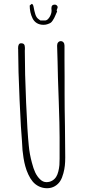

<svg xmlns="http://www.w3.org/2000/svg" viewBox="-20 -977 460 1016"><path d="M152.3 -879.9Q160.2 -863.8 175 -854.7Q189.9 -845.7 210 -845.7Q222.7 -845.7 231.4 -849.1Q241.7 -852.5 247.3 -856Q252.9 -859.4 258.3 -867.7Q263.7 -875.5 266.8 -881.8Q270 -888.2 274.4 -898.4Q277.3 -905.8 279.3 -909.7Q281.2 -913.6 282.2 -915.5L279.8 -922.9L282.7 -930.2Q285.2 -936.5 285.2 -938.5Q285.2 -944.3 280.5 -948.5Q275.9 -952.6 270 -952.6Q252 -952.6 252 -933.6Q252 -929.7 252.4 -926.8Q252.9 -923.3 252.9 -919.4Q252.9 -909.7 248 -897.7Q243.2 -885.7 235.1 -877.2Q227.1 -868.7 218.8 -868.7H193.8L183.1 -876.5Q172.4 -884.3 167 -901.1Q161.6 -918 157.7 -940.9Q154.8 -955.6 147.9 -956.5L137.2 -947.8Q137.2 -910.6 152.3 -879.9ZM97.2 -214.4Q98.1 -193.8 99.1 -182.6Q100.6 -165.5 104.5 -141.1Q108.4 -116.7 113.8 -97.7Q119.6 -75.7 129.9 -53.7Q140.1 -31.7 152.8 -16.6Q166 -0.5 186 9.3Q206.1 19 229 19Q252.4 19 271 7.8Q288.6 -2.9 298.8 -19.3Q309.1 -35.6 315.4 -60.1Q321.3 -82 323.2 -101.1Q325.2 -120.1 325.2 -144Q325.2 -199.2 323.7 -309.6Q321.8 -407.7 321.8 -480V-569.8Q321.3 -609.9 321.3 -660.2V-735.8Q321.3 -746.6 315.7 -752.9Q310.1 -759.3 301.8 -759.3Q293.5 -759.3 287.8 -752.9Q282.2 -746.6 282.2 -735.8Q282.2 -713.4 284.7 -650.9Q286.6 -600.6 286.6 -565.9L291 -438Q295.4 -314.5 295.4 -251V-137.2Q295.4 -123.5 294.4 -104Q293 -86.9 288.6 -69.6Q284.2 -52.2 277.3 -41.5Q269.5 -28.8 256.1 -21Q242.7 -13.2 225.6 -13.2Q207 -13.2 191.4 -28.8Q176.3 -43.5 166.5 -64.2Q156.7 -85 148.9 -115.7Q136.2 -162.6 132.3 -206.1Q125 -275.4 118.2 -433.6Q111.3 -591.8 111.3 -709Q111.3 -713.4 111.8 -716.8V-724.1Q111.8 -736.3 107.4 -742.2Q103 -748 91.3 -748Q75.7 -748 75.7 -722.2Q75.7 -717.3 76.2 -713.9V-707Q76.2 -613.3 83.7 -445.8Q91.3 -278.3 96.2 -231Z"/></svg>

Font: Amatica SC
Style: Regular
Weight: 400
Designer: Vernon Adams, Ben Nathan
Foundry: newtypography
Version: Version 2.001